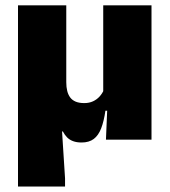

<svg xmlns="http://www.w3.org/2000/svg" viewBox="-20 -512 622 704"><path d="M535.5 -492.5V0H368.5L374 -131L358.5 -144.5V-492.5ZM223 -210.5Q223 -192.5 226.5 -178.5Q230 -164.5 237.5 -154.5Q245 -144.5 257.8 -139.2Q270.5 -134 289 -134Q307 -134 321 -140.5Q335 -147 345 -158Q355 -169 360.5 -182L393.5 -106H366.5Q361 -67.5 351 -41.5Q341 -15.5 323.8 -2.5Q306.5 10.5 279 10.5Q261 10.5 247.8 5.5Q234.5 0.5 225.8 -8.5Q217 -17.5 210.5 -30H207.5L218.5 142V172H46V-492.5H223Z"/></svg>

Font: Anek Latin Medium ExtraBold
Style: Regular
Weight: 800
Version: Version 1.003